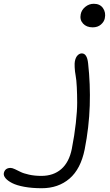

<svg xmlns="http://www.w3.org/2000/svg" viewBox="-319 -705 580 1011"><path d="M168.9 -561Q136.7 -561 118.4 -580.8Q100.1 -600.6 106 -629.9Q110.4 -652.8 130.1 -668.9Q149.9 -685.1 174.8 -685.1Q207.5 -685.1 223.4 -662.1Q239.3 -639.2 232.9 -608.9Q229.5 -590.8 212.6 -575.9Q195.8 -561 168.9 -561ZM-99.1 286.1Q-150.4 286.1 -191.2 278.6Q-231.9 271 -255.1 259Q-278.3 247.1 -289.8 233.4Q-301.3 219.7 -298.8 206.1Q-292.5 179.2 -263.2 179.2Q-254.9 179.2 -240.5 185.8Q-226.1 192.4 -210.9 200.2Q-195.8 208 -166.3 214.6Q-136.7 221.2 -101.1 221.2Q-37.6 221.2 3.7 185.3Q44.9 149.4 59.1 79.1Q73.2 7.3 80.3 -57.1Q87.4 -121.6 87.4 -164.1Q87.4 -206.5 85.4 -246.1Q83.5 -285.6 79.3 -307.1Q75.2 -328.6 74.2 -351.1Q73.2 -373.5 75.2 -381.8Q79.1 -402.8 89.4 -413.3Q99.6 -423.8 111.8 -423.8Q139.6 -423.8 145 -371.1Q157.2 -262.2 153.6 -148.7Q149.9 -35.2 127 81.1Q106 185.1 46.9 235.6Q-12.2 286.1 -99.1 286.1Z"/></svg>

Font: Shantell Sans Irregular Bouncy
Style: Italic
Weight: 300
Italic angle: -11.31°
Designer: Stephen Nixon, Anya Danilova, Shantell Martin
Foundry: Arrow Type
Version: Version 1.006;[9816181b4]